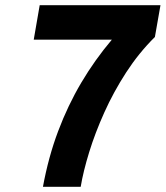

<svg xmlns="http://www.w3.org/2000/svg" viewBox="-20 -720 638 740"><path d="M145.5 0Q166.5 -114.5 204 -214.2Q241.5 -314 293.5 -401.8Q345.5 -489.5 411 -567H110L133 -700H598.5L577 -577.5Q515 -516 466.2 -440.8Q417.5 -365.5 382 -286.5Q346.5 -207.5 323.8 -133.8Q301 -60 291 0Z"/></svg>

Font: Overpass ExtraBold
Style: Italic
Weight: 800
Italic angle: -10°
Designer: Delve Withrington, Dave Bailey, Thomas Jockin
Foundry: Delve Fonts LLC
Version: Version 4.000